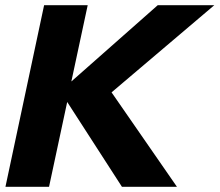

<svg xmlns="http://www.w3.org/2000/svg" viewBox="-20 -720 846 740"><path d="M1 0 150 -700H318L255 -406L588 -700H806L410 -364L662 0H450L239 -327L169 0Z"/></svg>

Font: Red Hat Display Black
Style: Italic
Weight: 900
Italic angle: -12°
Designer: Pentagram, MCKL
Foundry: Pentagram, MCKL
Version: Version 1.023; ttfautohint (v1.8.3)